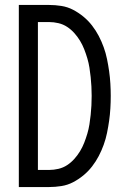

<svg xmlns="http://www.w3.org/2000/svg" viewBox="-20 -755 515 775"><path d="M56 0V-735H178Q203 -735 228 -731Q253 -727 275 -715.5Q297 -704 316.5 -688Q336 -672 351.5 -652Q367 -632 378.5 -610Q390 -588 398.5 -564.5Q407 -541 412 -516.5Q417 -492 420.5 -467.5Q424 -443 425.5 -417.5Q427 -392 427 -368Q427 -343 425.5 -317.5Q424 -292 420.5 -267.5Q417 -243 412 -218.5Q407 -194 398.5 -170.5Q390 -147 378.5 -125Q367 -103 351.5 -83Q336 -63 316.5 -47Q297 -31 275 -19.5Q253 -8 228 -4Q203 0 178 0ZM133 -69H178Q197 -69 216 -73.5Q235 -78 251 -88.5Q267 -99 280 -113.5Q293 -128 303 -144.5Q313 -161 320 -179Q327 -197 332.5 -215.5Q338 -234 341 -253Q344 -272 346 -291Q348 -310 349 -329Q350 -348 350 -368Q350 -387 349 -406Q348 -425 346 -444Q344 -463 341 -482Q338 -501 332.5 -519.5Q327 -538 320 -556Q313 -574 303 -590.5Q293 -607 280 -621.5Q267 -636 251 -646.5Q235 -657 216 -661.5Q197 -666 178 -666H133Z"/></svg>

Font: Iosevka QP
Style: Regular
Weight: 400
Designer: Belleve Invis
Foundry: Belleve Invis
Version: Version 20.0.0; ttfautohint (v1.8.4)